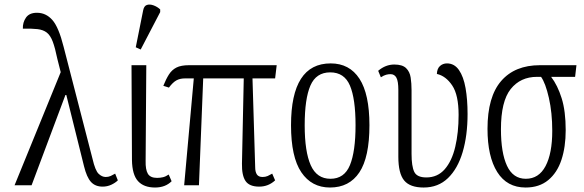

<svg xmlns="http://www.w3.org/2000/svg" viewBox="-20 -827 2607 857"><path d="M45 0 251 -505 236 -564Q226 -613 215.5 -641Q205 -669 189 -681.5Q173 -694 147.5 -697Q122 -700 82 -699Q81 -727 96 -748.5Q111 -770 145 -770Q185 -770 213.5 -738Q242 -706 264 -618L393 -118Q405 -66 420 -51.5Q435 -37 452 -37Q464 -37 474 -41.5Q484 -46 494 -52L506 -22Q495 -11 477 -2.5Q459 6 438 6Q405 6 386 -15Q367 -36 355 -85L276 -403H272L121 0Z M672 10Q622 10 596 -18.5Q570 -47 569 -113L567 -536H633L630 -109Q629 -70 640 -51.5Q651 -33 681 -33Q695 -33 707.5 -36Q720 -39 733 -48L746 -18Q718 10 672 10ZM608 -606 586 -616 619 -781Q623 -801 636 -805Q649 -809 665.5 -803Q682 -797 695 -785V-773Z M802 0 845 -477H805Q783 -477 767 -468Q751 -459 734 -436L709 -444Q721 -474 734 -494.5Q747 -515 767.5 -525.5Q788 -536 824 -536H1215L1208 -477H1107L1119 -81Q1119 -60 1126.5 -48.5Q1134 -37 1152 -37Q1165 -37 1175 -41.5Q1185 -46 1195 -52L1208 -22Q1178 6 1137 6Q1093 6 1076 -19Q1059 -44 1060 -97L1068 -477H887L868 0Z M1453 10Q1371 10 1325 -58Q1279 -126 1279 -268Q1279 -544 1456 -544Q1540 -544 1584.5 -475.5Q1629 -407 1629 -268Q1629 -125 1584 -57.5Q1539 10 1453 10ZM1455 -29Q1517 -29 1542 -90Q1567 -151 1567 -268Q1567 -386 1542 -445Q1517 -504 1454 -504Q1391 -504 1365.5 -445Q1340 -386 1340 -268Q1340 -150 1367 -89.5Q1394 -29 1455 -29Z M1871 10Q1810 10 1784 -21.5Q1758 -53 1758 -127V-426Q1758 -464 1749.5 -480Q1741 -496 1723 -496Q1714 -496 1704 -493.5Q1694 -491 1680 -482L1668 -511Q1701 -539 1740 -539Q1776 -539 1792.5 -523Q1809 -507 1813 -481Q1817 -455 1817 -424V-140Q1817 -85 1829 -60Q1841 -35 1883 -35Q1933 -35 1965 -71.5Q1997 -108 2012 -171.5Q2027 -235 2027 -314Q2027 -403 1998.5 -445.5Q1970 -488 1930 -497Q1931 -521 1944 -532.5Q1957 -544 1975 -544Q2008 -544 2028.5 -514.5Q2049 -485 2058 -434Q2067 -383 2067 -318Q2067 -222 2045 -148Q2023 -74 1979.5 -32Q1936 10 1871 10Z M2326 10Q2243 10 2199.5 -59Q2156 -128 2156 -252Q2156 -395 2217 -465.5Q2278 -536 2390 -536H2553L2547 -484H2440Q2469 -446 2487 -388.5Q2505 -331 2505 -246Q2505 -171 2486 -113.5Q2467 -56 2427 -23Q2387 10 2326 10ZM2327 -29Q2385 -29 2415 -85.5Q2445 -142 2445 -243Q2445 -324 2430 -390Q2415 -456 2395 -484H2377Q2303 -484 2259.5 -429.5Q2216 -375 2216 -250Q2216 -145 2243 -87Q2270 -29 2327 -29Z"/></svg>

Font: Noto Serif ExtraCondensed Light
Style: Regular
Weight: 300
Width: 2
Designer: Monotype Design Team
Foundry: Monotype Imaging Inc.
Version: Version 2.014; ttfautohint (v1.8.4.7-5d5b)